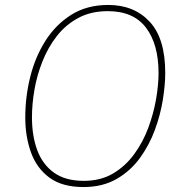

<svg xmlns="http://www.w3.org/2000/svg" viewBox="-20 -745 720 775"><path d="M317 10Q231 10 179.5 -28Q128 -66 105 -130Q82 -194 82 -271Q82 -354 102 -434.5Q122 -515 163.5 -580.5Q205 -646 268 -685.5Q331 -725 417 -725Q521 -725 584 -657.5Q647 -590 647 -451Q647 -404 637.5 -343.5Q628 -283 605.5 -221.5Q583 -160 545 -107.5Q507 -55 450.5 -22.5Q394 10 317 10ZM318 -15Q386 -15 436 -44.5Q486 -74 521.5 -122.5Q557 -171 578.5 -229Q600 -287 610 -345Q620 -403 620 -450Q620 -566 569.5 -633Q519 -700 415 -700Q347 -700 296 -672.5Q245 -645 209.5 -599.5Q174 -554 151.5 -497.5Q129 -441 119 -382.5Q109 -324 109 -272Q109 -196 130.5 -138.5Q152 -81 198 -48Q244 -15 318 -15Z"/></svg>

Font: Noto Sans Disp Thin
Style: Italic
Weight: 100
Italic angle: -12°
Designer: Monotype Design Team
Foundry: Monotype Imaging Inc.
Version: Version 2.000;GOOG;noto-source:20170915:90ef993387c0